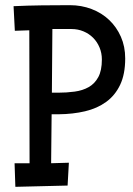

<svg xmlns="http://www.w3.org/2000/svg" viewBox="-20 -723 512 739"><path d="M461.9 -498Q461.9 -437.5 442.4 -396.5Q422.9 -355.5 388.4 -330.6Q354 -305.7 307.4 -294.7Q260.7 -283.7 206.1 -283.2H178.7L176.8 -94.7L245.1 -96.7L240.2 -8.8L39.1 -3.9L36.1 -94.7H93.8L92.8 -606.4L37.1 -604.5L32.2 -699.2Q86.9 -701.7 140.6 -702.4Q194.3 -703.1 249 -703.1Q293.5 -703.1 332.5 -688.2Q371.6 -673.3 400.1 -646.2Q428.7 -619.1 445.3 -581.5Q461.9 -543.9 461.9 -498ZM372.1 -494.1Q372.1 -519 363 -540.5Q354 -562 338.4 -577.6Q322.8 -593.3 301.3 -602.3Q279.8 -611.3 254.9 -611.3H223.6H181.6L179.7 -366.2H203.1Q236.8 -366.2 267.3 -370.4Q297.9 -374.5 321.3 -387.7Q344.7 -400.9 358.4 -426.3Q372.1 -451.7 372.1 -494.1Z"/></svg>

Font: Maiden Orange
Style: Regular
Weight: 400
Designer: Astigmatic (AOETI)
Foundry: Astigmatic (AOETI)
Version: Version 1.001